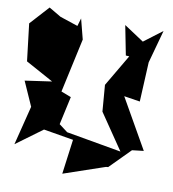

<svg xmlns="http://www.w3.org/2000/svg" viewBox="-113 -772 885 981"><g transform="rotate(10 329.0 -281.5)"><path d="M65 -694 -24 -596 -1 -403 143 -324 4 -304 60 -178 9 25 145 -75 300 -49 276 131 490 58 501 57 606 -49 666 -56 519 -314 602 -301 612 -506 659 -677 564 -605 461 -673 491 -520 509 -519 412 -354 423 -217 549 -32 264 -82 219 -116 251 -262 199 -282 260 -562 233 -667 221 -626 128 -657Z"/></g></svg>

Font: Asimov Silicon
Style: Regular
Weight: 400
Designer: Google
Version: Version 2.000980; 2014